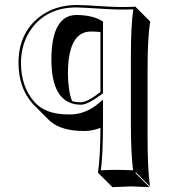

<svg xmlns="http://www.w3.org/2000/svg" viewBox="-20 -459 691 770"><path d="M403.8 -433.1Q462.9 -429.2 523.9 -432.1L525.9 -429.2L582.5 -372.6Q571.8 -311 571.8 -178.2V88.4Q571.8 221.7 581.5 288.6L524.9 231.9L522.9 234.9L579.6 291.5Q578.1 291.5 506.3 288.6Q506.3 288.6 430.7 291.5L374 234.9L373 231.9Q382.3 171.9 382.8 53.7Q351.1 66.4 318.4 66.4Q225.6 66.4 181.2 26.9Q177.2 23.4 174.3 20.5L117.7 -36.1Q114.7 -39.1 112.8 -41Q54.2 -105.5 54.2 -207Q54.2 -323.2 135.7 -389.2Q198.2 -438.5 287.1 -439Q315.4 -439 403.8 -433.1ZM269 -53.7Q285.6 -48.8 305.2 -48.8Q330.6 -49.8 382.8 -89.8V-330.6Q366.2 -332.5 342.8 -332.5Q253.4 -331.1 252.4 -165.5Q252.9 -94.7 269 -53.7ZM403.3 -422.9Q314.5 -428.7 287.1 -429.2Q168.5 -429.2 106 -343.3Q64.5 -285.2 64 -207Q64.5 -108.9 120.1 -47.9Q160.6 -3.9 239.3 -0.5Q250 0 262.2 0Q323.2 -0.5 376.5 -45.4L393.1 -59.6V32.2Q393.1 161.1 384.3 224.1Q422.9 221.7 450.2 222.2Q478 222.2 513.7 224.1Q504.9 157.2 504.9 32.2V-234.9Q504.9 -357.4 514.6 -421.4Q457.5 -419.4 403.3 -422.9ZM388.2 -375.5 393.1 -372.6V-85L389.2 -82Q333 -39.6 305.2 -39.1Q201.2 -39.1 188 -177.7Q186 -198.7 186 -222.2Q187.5 -397.9 286.1 -398.9Q351.1 -398.4 388.2 -375.5Z"/></svg>

Font: Linux Biolinum Shadow O
Style: Bold
Weight: 700
Designer: Philipp H. Poll
Foundry: Philipp H. Poll
Version: Version 0.9.2